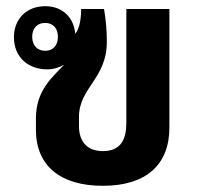

<svg xmlns="http://www.w3.org/2000/svg" viewBox="-20 -587 635 620"><path d="M312 13C452 13 527 -55 527 -175V-558H388V-190C388 -138 371 -99 312 -99C257 -99 235 -135 235 -180V-209C235 -304 325 -333 325 -452C325 -489 322 -522 316 -558H242C242 -526 237 -495 223 -478C219 -527 185 -567 126 -567C64 -567 25 -524 25 -467C25 -402 71 -363 133 -363C153 -363 171 -369 187 -378C152 -340 96 -297 96 -205V-168C96 -51 176 13 312 13ZM126 -423C101 -423 84 -440 84 -468C84 -497 101 -513 126 -513C150 -513 167 -497 167 -468C167 -439 150 -423 126 -423Z"/></svg>

Font: Noto Sans Thai Looped SemiCondensed
Style: Bold
Weight: 700
Width: 4
Designer: Sasikarn Vongin, Ben Mitchell
Foundry: The Fontpad Ltd
Version: Version 1.001